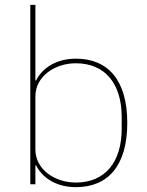

<svg xmlns="http://www.w3.org/2000/svg" viewBox="-20 -760 605 792"><path d="M105 0H126V-78H129C150 -34 204 12 293 12C426 12 505 -77 505 -253C505 -429 426 -518 293 -518C204 -518 150 -472 129 -428H126V-740H105ZM293 -7C205 -7 126 -62 126 -143V-363C126 -444 205 -499 293 -499C414 -499 482 -414 482 -277V-229C482 -92 414 -7 293 -7Z"/></svg>

Font: IBM Plex Thai Thin
Style: Regular
Weight: 100
Designer: Mike Abbink, Paul van der Laan, Pieter van Rosmalen, Ben Mitchell, Mark Frömberg
Foundry: Bold Monday
Version: Version 1.0